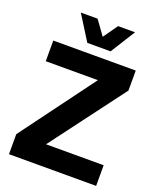

<svg xmlns="http://www.w3.org/2000/svg" viewBox="-165 -1018 926 1118"><g transform="rotate(20 298.5 -459.0)"><path d="M28 0V-124L367 -582H44V-710H555V-586L211 -128H568V0ZM139 -918H243L307 -829L370 -918H475L379 -765H235Z"/></g></svg>

Font: Geist
Style: Bold
Weight: 400
Designer: Basement.studio, Andrés Briganti, Mateo Zaragoza
Foundry: Basement.studio, Vercel, Andrés Briganti, Guido Ferreyra, Mateo Zaragoza
Version: Version 1.401